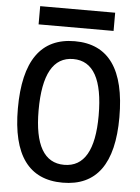

<svg xmlns="http://www.w3.org/2000/svg" viewBox="-59 -909 703 964"><g transform="rotate(5 293.0 -426.5)"><path d="M293 9.8Q37.1 9.8 37.1 -341.8Q37.1 -703.1 293 -703.1Q548.8 -703.1 548.8 -341.8Q548.8 9.8 293 9.8ZM293 -80.1Q444.3 -80.1 444.3 -341.8Q444.3 -613.3 293 -613.3Q141.6 -613.3 141.6 -341.8Q141.6 -80.1 293 -80.1ZM104 -771.5V-863.3H481.9V-771.5Z"/></g></svg>

Font: Cascadia Code
Style: Regular
Weight: 400
Monospace: yes
Designer: Aaron Bell
Foundry: Saja Typeworks
Version: Version 2106.017